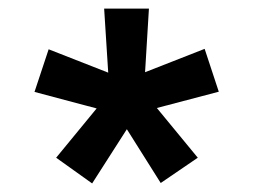

<svg xmlns="http://www.w3.org/2000/svg" viewBox="-20 -720 590 448"><path d="M195 -292 111 -352 205.5 -467 60.5 -505.5 93.5 -605 232.5 -550.5 223 -700H327.5L318.5 -551.5L457.5 -606L490.5 -506L346 -468L441.5 -352L355 -293L276 -418.5Z"/></svg>

Font: Geologica Thin Cursive
Style: Regular
Weight: 400
Version: Version 1.010;gftools[0.9.28]